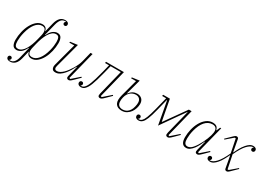

<svg xmlns="http://www.w3.org/2000/svg" viewBox="2 -1709 4002 2886"><g transform="rotate(30 2002.5 -266.5)"><path d="M138 212Q109 212 92.5 199.5Q76 187 76 167Q76 153 85 143Q94 133 108 133Q123 133 131 142Q139 151 139 162Q139 171 133.5 180Q128 189 118 194L119 197H131Q176 197 202.5 165.5Q229 134 243 75L288 -108L283 -110Q250 -41 211.5 -14.5Q173 12 138 12Q88 12 68.5 -24Q49 -60 49 -115Q49 -185 66 -257.5Q83 -330 114.5 -388Q146 -446 190 -483Q234 -520 288 -520Q321 -520 343 -502.5Q365 -485 370 -450H374L414 -610Q431 -675 465 -710Q499 -745 553 -745Q582 -745 598.5 -732.5Q615 -720 615 -700Q615 -686 606 -676Q597 -666 583 -666Q568 -666 560 -675Q552 -684 552 -695Q552 -704 557.5 -713Q563 -722 573 -727L572 -730H560Q515 -730 489 -698.5Q463 -667 448 -608L396 -400L401 -398Q434 -467 472.5 -493.5Q511 -520 546 -520Q596 -520 615.5 -484Q635 -448 635 -393Q635 -322 618 -250Q601 -178 569.5 -120Q538 -62 494 -25Q450 12 396 12Q363 12 341 -5.5Q319 -23 314 -58H310L277 77Q261 142 226.5 177Q192 212 138 212ZM146 -15Q180 -15 209 -37.5Q238 -60 261.5 -98.5Q285 -137 303.5 -187Q322 -237 335 -291L353 -365Q368 -427 354 -462Q340 -497 293 -497Q261 -497 232.5 -480.5Q204 -464 180 -433.5Q156 -403 137 -360.5Q118 -318 105 -267Q94 -225 89 -185.5Q84 -146 84 -116Q84 -67 97 -41Q110 -15 146 -15ZM391 -11Q423 -11 451.5 -27.5Q480 -44 504 -74.5Q528 -105 547 -147.5Q566 -190 579 -241Q590 -283 595 -322.5Q600 -362 600 -392Q600 -441 587 -467Q574 -493 538 -493Q504 -493 475 -470.5Q446 -448 422.5 -409.5Q399 -371 380.5 -321Q362 -271 349 -217L331 -143Q316 -81 330 -46Q344 -11 391 -11Z M812 12Q776 12 761 -6Q746 -24 746 -51Q746 -68 752 -91L857 -482H771L775 -499L901 -516L786 -86Q781 -68 781 -56Q781 -17 822 -17Q869 -17 925 -70Q949 -93 973 -125Q997 -157 1019 -193.5Q1041 -230 1058 -268.5Q1075 -307 1084 -343L1125 -508H1160L1038 -23L1056 -15L1186 -129L1197 -118L1113 -35Q1084 -6 1069 3Q1054 12 1041 12Q1027 12 1016.5 4.5Q1006 -3 1006 -20Q1006 -26 1008 -36Q1010 -46 1012 -55L1054 -220L1048 -221Q1031 -187 1007 -146.5Q983 -106 953 -70.5Q923 -35 887.5 -11.5Q852 12 812 12Z M1254 12Q1228 12 1211.5 -1Q1195 -14 1195 -35Q1195 -50 1204 -60.5Q1213 -71 1229 -71Q1244 -71 1252 -62Q1260 -53 1260 -40Q1260 -18 1240 -9L1242 -6H1251Q1268 -6 1280 -11.5Q1292 -17 1304 -29Q1317 -42 1329.5 -62.5Q1342 -83 1356.5 -119.5Q1371 -156 1388 -213Q1405 -270 1427 -356L1459 -485H1389L1394 -508H1704L1583 -23L1601 -15L1731 -129L1742 -118L1658 -35Q1629 -6 1614 3Q1599 12 1585 12Q1573 12 1562 4.5Q1551 -3 1551 -20Q1551 -34 1556 -54L1663 -485H1486L1454 -358Q1432 -271 1414.5 -213Q1397 -155 1382 -116.5Q1367 -78 1352.5 -55Q1338 -32 1322 -16Q1307 0 1289.5 6Q1272 12 1254 12Z M1961 12Q1938 12 1916 6Q1894 0 1876.5 -13.5Q1859 -27 1848.5 -50Q1838 -73 1838 -107Q1838 -143 1851 -192L1929 -482H1843L1847 -499L1974 -516L1903 -256L1908 -255Q1937 -293 1970 -310.5Q2003 -328 2042 -328Q2093 -328 2124 -297.5Q2155 -267 2155 -213Q2155 -178 2143 -138.5Q2131 -99 2107 -65.5Q2083 -32 2046.5 -10Q2010 12 1961 12ZM1964 -11Q1982 -11 2003 -16Q2024 -21 2044.5 -36Q2065 -51 2082.5 -77.5Q2100 -104 2110 -147Q2115 -167 2117 -183.5Q2119 -200 2119 -214Q2119 -256 2095.5 -280Q2072 -304 2032 -304Q2012 -304 1989.5 -297.5Q1967 -291 1946 -275.5Q1925 -260 1908 -234.5Q1891 -209 1882 -171Q1877 -152 1875.5 -136Q1874 -120 1874 -107Q1874 -56 1898 -33.5Q1922 -11 1964 -11Z M2254 12Q2228 12 2211.5 -1Q2195 -14 2195 -35Q2195 -50 2204 -60.5Q2213 -71 2229 -71Q2244 -71 2252 -62Q2260 -53 2260 -40Q2260 -18 2240 -9L2242 -6H2251Q2268 -6 2280 -11.5Q2292 -17 2304 -29Q2314 -39 2324 -56Q2334 -73 2345 -101Q2356 -129 2369 -170.5Q2382 -212 2397 -272L2450 -485H2380L2385 -508H2502L2570 -146H2574L2831 -508H2879L2758 -23L2776 -15L2906 -129L2917 -118L2833 -35Q2804 -6 2789 3Q2774 12 2761 12Q2748 12 2737 4.5Q2726 -3 2726 -20Q2726 -34 2731 -54L2834 -466H2830L2743 -343L2550 -68L2500 -343L2477 -466H2472L2424 -275Q2409 -213 2395.5 -170Q2382 -127 2370 -97Q2358 -67 2346.5 -48Q2335 -29 2322 -16Q2306 0 2289 6Q2272 12 2254 12Z M3080 12Q3053 12 3035.5 1.5Q3018 -9 3007.5 -27Q2997 -45 2992.5 -69.5Q2988 -94 2988 -121Q2988 -187 3004.5 -257.5Q3021 -328 3053.5 -386.5Q3086 -445 3134.5 -482.5Q3183 -520 3246 -520Q3282 -520 3307 -504Q3332 -488 3342 -446H3347L3374 -508H3393L3271 -23L3289 -15L3419 -129L3430 -118L3346 -35Q3317 -6 3302.5 3Q3288 12 3274 12Q3260 12 3249.5 4.5Q3239 -3 3239 -20Q3239 -33 3244 -53L3284 -210L3279 -212Q3264 -177 3244 -137.5Q3224 -98 3199.5 -65Q3175 -32 3145 -10Q3115 12 3080 12ZM3089 -17Q3107 -17 3129.5 -28Q3152 -39 3173 -64Q3197 -91 3219 -126.5Q3241 -162 3260 -200Q3279 -238 3293.5 -274.5Q3308 -311 3316 -340L3321 -361Q3339 -429 3320 -462Q3301 -495 3252 -495Q3214 -495 3181.5 -478.5Q3149 -462 3123 -432Q3097 -402 3077.5 -360Q3058 -318 3045 -267Q3034 -224 3029.5 -187Q3025 -150 3025 -121Q3025 -99 3027.5 -80Q3030 -61 3037 -47Q3044 -33 3056.5 -25Q3069 -17 3089 -17Z M3495 12Q3468 12 3452 0Q3436 -12 3436 -32Q3436 -49 3446 -59Q3456 -69 3470 -69Q3484 -69 3492.5 -60Q3501 -51 3501 -40Q3501 -28 3495 -19.5Q3489 -11 3481 -8L3482 -5H3492Q3537 -6 3591 -64Q3645 -122 3705 -252L3657 -487H3638L3518 -384L3508 -394L3589 -473Q3603 -487 3613 -496Q3623 -505 3630.5 -510.5Q3638 -516 3644.5 -518Q3651 -520 3657 -520Q3669 -520 3678 -514Q3687 -508 3690 -494L3728 -286H3733Q3741 -303 3751.5 -324.5Q3762 -346 3774.5 -368.5Q3787 -391 3802 -413.5Q3817 -436 3834 -455Q3859 -484 3886.5 -502Q3914 -520 3946 -520Q3973 -520 3989 -508Q4005 -496 4005 -476Q4005 -459 3995 -449Q3985 -439 3971 -439Q3957 -439 3948.5 -448Q3940 -457 3940 -468Q3940 -480 3946 -488.5Q3952 -497 3960 -500L3959 -503H3949Q3904 -501 3850 -443.5Q3796 -386 3736 -256L3784 -21H3803L3923 -124L3933 -114L3852 -35Q3838 -21 3828 -11.5Q3818 -2 3810.5 3Q3803 8 3796.5 10Q3790 12 3784 12Q3772 12 3763 6Q3754 0 3751 -14L3713 -222H3708Q3700 -205 3689.5 -183.5Q3679 -162 3666.5 -139.5Q3654 -117 3639 -94.5Q3624 -72 3607 -53Q3582 -24 3554.5 -6Q3527 12 3495 12Z"/></g></svg>

Font: IBM Plex Serif ExtraLight
Style: Italic
Weight: 200
Italic angle: -14°
Designer: Mike Abbink, Paul van der Laan, Pieter van Rosmalen
Foundry: Bold Monday
Version: Version 2.5